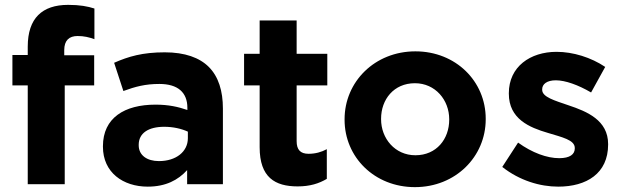

<svg xmlns="http://www.w3.org/2000/svg" viewBox="-20 -757 2560 789"><path d="M94 -406V0H246V-406H367V-530H244V-551C244 -591 264 -609 299 -609C325 -609 346 -604 368 -596V-722C340 -731 308 -737 260 -737C206 -737 165 -723 137 -695C109 -667 94 -624 94 -565V-531H31V-406Z M587 10C661 10 712 -17 749 -58V0H896V-311C896 -383 878 -442 838 -482C800 -520 740 -542 657 -542C566 -542 508 -525 449 -499L487 -383C536 -401 577 -412 635 -412C711 -412 750 -377 750 -314V-305C712 -318 673 -327 619 -327C492 -327 403 -273 403 -156V-154C403 -48 486 10 587 10ZM633 -95C584 -95 550 -119 550 -160V-162C550 -210 590 -236 655 -236C692 -236 726 -228 752 -216V-189C752 -134 704 -95 633 -95Z M1203 9C1254 9 1291 -3 1323 -22V-144C1301 -132 1276 -125 1248 -125C1214 -125 1199 -142 1199 -177V-406H1325V-536H1199V-673H1047V-536H983V-406H1047V-152C1047 -28 1110 9 1203 9Z M1685 12C1852 12 1976 -113 1976 -267V-269C1976 -423 1853 -546 1687 -546C1520 -546 1396 -421 1396 -267V-265C1396 -111 1519 12 1685 12ZM1687 -119C1603 -119 1546 -188 1546 -267V-269C1546 -348 1598 -415 1685 -415C1769 -415 1826 -346 1826 -267V-265C1826 -186 1774 -119 1687 -119Z M2274 10C2390 10 2479 -44 2479 -163V-165C2479 -263 2392 -299 2317 -324C2259 -344 2208 -358 2208 -388V-390C2208 -411 2227 -427 2264 -427C2303 -427 2356 -408 2409 -377L2467 -482C2409 -521 2335 -544 2267 -544C2159 -544 2071 -483 2071 -374V-372C2071 -268 2156 -233 2231 -211C2290 -193 2342 -182 2342 -149V-147C2342 -123 2322 -107 2278 -107C2228 -107 2167 -129 2109 -171L2044 -71C2115 -15 2199 10 2274 10Z"/></svg>

Font: Mission
Style: Bold
Weight: 700
Version: Version 1.000;FEAKit 1.0